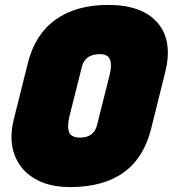

<svg xmlns="http://www.w3.org/2000/svg" viewBox="-20 -740 702 780"><path d="M419 -720Q558 -720 620.5 -647Q683 -574 651 -446L594 -217Q535 20 265 20Q178 20 119.5 -15Q61 -50 38.5 -112.5Q16 -175 36 -255L93 -483Q122 -600 205.5 -660Q289 -720 419 -720ZM262 -267Q249 -210 268 -192Q281 -181 305 -181Q361 -181 374 -231L425 -434Q439 -490 419 -510Q413 -515 405 -517.5Q397 -520 386 -520Q326 -520 313 -470Z"/></svg>

Font: Recursive Sn Lnr St XBk
Style: Italic
Weight: 1000
Italic angle: -15°
Version: Version 1.079;hotconv 1.0.112;makeotfexe 2.5.65598; ttfautoh